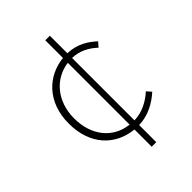

<svg xmlns="http://www.w3.org/2000/svg" viewBox="-216 -821 953 953"><g transform="rotate(-45 260.5 -344.5)"><path d="M278 -126C173 -138 105 -222 105 -343C105 -463 179 -547 278 -560ZM452 -186C416 -153 366 -125 310 -124V-562C362 -561 405 -537 439 -505L460 -529C425 -561 379 -593 310 -595V-718H278V-594C164 -582 68 -495 68 -343C68 -194 156 -104 278 -92V29H310V-91C376 -93 429 -123 473 -162Z"/></g></svg>

Font: Noto Sans CJK Thin
Style: Regular
Weight: 100
Designer: Ryoko NISHIZUKA (kana & ideographs); Paul D. Hunt (Latin, Greek & Cyrillic); Wenlong ZHANG (bopomofo); Sandoll Communica
Foundry: Adobe Systems Incorporated
Version: Version 1.000;PS 1;hotconv 1.0.78;makeotf.lib2.5.61930